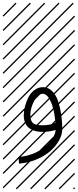

<svg xmlns="http://www.w3.org/2000/svg" viewBox="-23 -978 577 1424"><path d="M388.2 -66.4Q383.8 -124 371.1 -173.1Q358.4 -222.2 338.1 -252.4Q317.9 -282.7 294.9 -282.7Q272.9 -282.7 251.2 -258.5Q229.5 -234.4 215.8 -196.8Q202.1 -159.2 202.1 -122.6Q202.1 -103.5 206.5 -90.1Q210.9 -76.7 218.3 -68.6Q225.6 -60.5 237.5 -56.2Q249.5 -51.8 261.7 -50.3Q273.9 -48.8 291 -48.8Q345.7 -48.8 388.2 -66.4ZM438.5 -19.5Q438.5 22.5 413.8 65.9Q389.2 109.4 347.4 145Q305.7 180.7 245.1 205.6Q184.6 230.5 118.2 235.4L114.3 186.5Q172.4 182.1 224.9 160.6Q277.3 139.2 312 109.4Q346.7 79.6 367.4 46.9Q388.2 14.2 389.6 -14.6Q346.2 0 291 0Q271.5 0 253.9 -2.9Q236.3 -5.9 217.3 -13.9Q198.2 -22 184.6 -35.2Q170.9 -48.3 162.1 -70.8Q153.3 -93.3 153.3 -122.6Q153.3 -154.3 162.4 -189.2Q171.4 -224.1 187.7 -256.6Q204.1 -289.1 232.4 -310.3Q260.7 -331.5 294.9 -331.5Q329.1 -331.5 355.5 -309.6Q381.8 -287.6 397 -254.4Q412.1 -221.2 421.9 -177.2Q431.6 -133.3 435.1 -95.2Q438.5 -57.1 438.5 -19.5ZM526.9 410.6 533.7 417.5 525.4 425.8 518.6 418.9ZM526.9 304.7 533.7 311.5 419.4 425.8 412.6 418.9ZM526.9 198.7 533.7 205.6 313.5 425.8 306.6 418.9ZM526.9 92.3 533.7 99.1 207.5 425.8 200.7 418.9ZM526.9 -13.2 533.7 -6.3 101.6 425.8 94.7 418.9ZM526.9 -119.1 533.7 -112.3 3.4 418 -3.4 411.1ZM526.9 -225.6 533.7 -218.8 3.4 311.5 -3.4 304.7ZM526.9 -331.5 533.7 -324.7 3.4 205.6 -3.4 198.7ZM526.9 -438 533.7 -431.2 3.4 99.1 -3.4 92.3ZM526.9 -543.5 533.7 -536.6 3.4 -6.3 -3.4 -13.2ZM526.9 -649.4 533.7 -642.6 3.4 -112.3 -3.4 -119.1ZM526.9 -755.9 533.7 -749 3.4 -218.8 -3.4 -225.6ZM526.9 -861.8 533.7 -855 3.4 -324.7 -3.4 -331.5ZM516.6 -958 523.4 -951.2 3.4 -431.2 -3.4 -438ZM411.1 -958 418 -951.2 3.4 -536.6 -3.4 -543.5ZM305.2 -958 312 -951.2 3.4 -642.6 -3.4 -649.4ZM198.7 -958 205.6 -951.2 3.4 -749 -3.4 -755.9ZM92.3 -958 99.1 -951.2 3.4 -855 -3.4 -861.8Z"/></svg>

Font: AzarMehrMSRS2
Style: Regular
Weight: 1
Designer: Amin Abedi
Version: Version 1.00